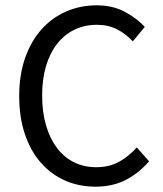

<svg xmlns="http://www.w3.org/2000/svg" viewBox="-20 -688 611 720"><path d="M338 12Q276 12 224 -11Q172 -34 133.5 -77.5Q95 -121 73.5 -184.5Q52 -248 52 -328Q52 -407 74 -470Q96 -533 135 -577Q174 -621 227 -644.5Q280 -668 343 -668Q403 -668 448.5 -643.5Q494 -619 523 -587L478 -533Q452 -561 419 -578Q386 -595 344 -595Q297 -595 259 -576.5Q221 -558 194 -523.5Q167 -489 152.5 -440Q138 -391 138 -330Q138 -268 152.5 -218.5Q167 -169 193 -134Q219 -99 256.5 -80Q294 -61 341 -61Q389 -61 425 -80.5Q461 -100 493 -135L539 -83Q500 -38 451 -13Q402 12 338 12Z"/></svg>

Font: SourceSansPro
Style: Book
Weight: 400
Designer: Paul D. Hunt
Foundry: Adobe Systems Incorporated
Version: Version 2.021;PS 2.000;hotconv 1.0.86;makeotf.lib2.5.63406